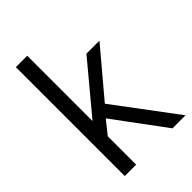

<svg xmlns="http://www.w3.org/2000/svg" viewBox="-212 -797 885 885"><g transform="rotate(-45 230.5 -355.0)"><path d="M233.9 -300.8 421.9 -523.9H336.9L137.2 -284.2V-710H63V0H137.2V-185.1L189 -250L374 0H459Z"/></g></svg>

Font: Tuffy
Style: Regular
Weight: 500
Designer: Thatcher Ulrich, Karoly Barta and Michael Everson
Version: Version 001.270